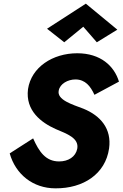

<svg xmlns="http://www.w3.org/2000/svg" viewBox="-20 -1007 670 1049"><path d="M435 -861 509 -776 621 -845 449 -987 237 -850 331 -776ZM161 -251 33 -169C65 -55 160 22 283 22C435 23 556 -56 576 -196C591 -304 529 -375 436 -413C376 -436 289 -461 301 -513C308 -549 350 -573 393 -573C446 -572 474 -537 496 -489L630 -561C604 -647 529 -716 402 -716C268 -716 151 -640 133 -520C118 -402 206 -337 284 -302C345 -276 413 -253 402 -194C393 -150 353 -125 303 -125C229 -125 193 -179 161 -251Z"/></svg>

Font: Jost*
Style: Bold Italic
Weight: 700
Italic angle: -10°
Version: Version 3.7